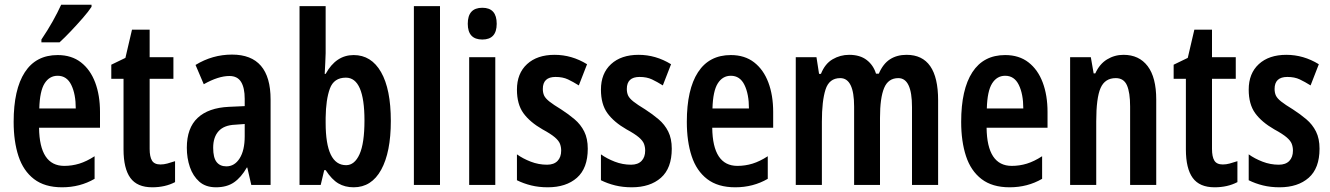

<svg xmlns="http://www.w3.org/2000/svg" viewBox="-20 -786 5654 816"><path d="M225 -552Q284 -552 324 -521Q364 -490 384.5 -435.5Q405 -381 405 -310V-243H146Q148 -81 253 -81Q286 -81 317 -90.5Q348 -100 382 -122V-26Q351 -8 316.5 1Q282 10 244 10Q170 10 124.5 -25Q79 -60 58.5 -122.5Q38 -185 38 -268Q38 -406 85.5 -479Q133 -552 225 -552ZM225 -464Q190 -464 169.5 -431.5Q149 -399 147 -325H302Q302 -386 283 -425Q264 -464 225 -464ZM369 -757Q356 -737 332 -709.5Q308 -682 281.5 -654Q255 -626 233 -606H156V-618Q183 -658 204 -695.5Q225 -733 240 -766H369Z M662 -87Q676 -87 691 -91Q706 -95 724 -101V-12Q682 10 627 10Q563 10 534 -30Q505 -70 505 -151V-451H453V-511L513 -540L541 -660H616V-543H717V-451H616V-153Q616 -120 626 -103.5Q636 -87 662 -87Z M966 -554Q1130 -554 1130 -363V0H1048L1031 -74H1029Q1005 -32 974.5 -11Q944 10 898 10Q854 10 827 -14Q800 -38 787 -76Q774 -114 774 -158Q774 -242 820 -285Q866 -328 953 -332L1020 -335V-366Q1020 -413 1004.5 -438Q989 -463 955 -463Q908 -463 846 -428L811 -510Q883 -554 966 -554ZM979 -256Q932 -254 909 -228.5Q886 -203 886 -158Q886 -116 900.5 -97.5Q915 -79 942 -79Q977 -79 998.5 -113Q1020 -147 1020 -207V-259Z M1364 -560Q1364 -545 1362.5 -521Q1361 -497 1360 -472H1364Q1408 -552 1483 -552Q1558 -552 1599.5 -479.5Q1641 -407 1641 -272Q1641 -139 1600 -64.5Q1559 10 1483 10Q1446 10 1418 -6.5Q1390 -23 1364 -63H1358L1343 0H1253V-760H1364ZM1450 -456Q1399 -456 1382 -409.5Q1365 -363 1364 -286V-264Q1364 -84 1451 -84Q1487 -84 1508 -130.5Q1529 -177 1529 -274Q1529 -456 1450 -456Z M1850 0H1739V-760H1850Z M2030 -753Q2091 -753 2091 -685Q2091 -618 2030 -618Q1968 -618 1968 -685Q1968 -753 2030 -753ZM2085 -543V0H1974V-543Z M2478 -154Q2478 -71 2432 -30.5Q2386 10 2308 10Q2270 10 2237.5 2Q2205 -6 2177 -20V-130Q2202 -112 2235.5 -99Q2269 -86 2305 -86Q2334 -86 2349.5 -102Q2365 -118 2365 -146Q2365 -161 2360 -174.5Q2355 -188 2338 -202.5Q2321 -217 2286 -236Q2232 -267 2204.5 -305Q2177 -343 2177 -405Q2177 -474 2220 -513.5Q2263 -553 2337 -553Q2410 -553 2475 -513L2440 -423Q2416 -438 2394 -448.5Q2372 -459 2341 -459Q2287 -459 2287 -408Q2287 -392 2292.5 -380Q2298 -368 2315 -354.5Q2332 -341 2365 -321Q2396 -301 2422 -279Q2448 -257 2463 -227Q2478 -197 2478 -154Z M2835 -154Q2835 -71 2789 -30.5Q2743 10 2665 10Q2627 10 2594.5 2Q2562 -6 2534 -20V-130Q2559 -112 2592.5 -99Q2626 -86 2662 -86Q2691 -86 2706.5 -102Q2722 -118 2722 -146Q2722 -161 2717 -174.5Q2712 -188 2695 -202.5Q2678 -217 2643 -236Q2589 -267 2561.5 -305Q2534 -343 2534 -405Q2534 -474 2577 -513.5Q2620 -553 2694 -553Q2767 -553 2832 -513L2797 -423Q2773 -438 2751 -448.5Q2729 -459 2698 -459Q2644 -459 2644 -408Q2644 -392 2649.5 -380Q2655 -368 2672 -354.5Q2689 -341 2722 -321Q2753 -301 2779 -279Q2805 -257 2820 -227Q2835 -197 2835 -154Z M3086 -552Q3145 -552 3185 -521Q3225 -490 3245.5 -435.5Q3266 -381 3266 -310V-243H3007Q3009 -81 3114 -81Q3147 -81 3178 -90.5Q3209 -100 3243 -122V-26Q3212 -8 3177.5 1Q3143 10 3105 10Q3031 10 2985.5 -25Q2940 -60 2919.5 -122.5Q2899 -185 2899 -268Q2899 -406 2946.5 -479Q2994 -552 3086 -552ZM3086 -464Q3051 -464 3030.5 -431.5Q3010 -399 3008 -325H3163Q3163 -386 3144 -425Q3125 -464 3086 -464Z M3833 -553Q3967 -553 3967 -360V0H3856V-331Q3856 -454 3798 -454Q3755 -454 3737.5 -412Q3720 -370 3720 -285V0H3610V-333Q3610 -454 3551 -454Q3504 -454 3488.5 -405.5Q3473 -357 3473 -269V0H3362V-543H3450L3461 -472H3469Q3486 -515 3518.5 -534Q3551 -553 3589 -553Q3635 -553 3663.5 -531Q3692 -509 3703 -473H3715Q3733 -515 3762.5 -534Q3792 -553 3833 -553Z M4252 -552Q4311 -552 4351 -521Q4391 -490 4411.5 -435.5Q4432 -381 4432 -310V-243H4173Q4175 -81 4280 -81Q4313 -81 4344 -90.5Q4375 -100 4409 -122V-26Q4378 -8 4343.5 1Q4309 10 4271 10Q4197 10 4151.5 -25Q4106 -60 4085.5 -122.5Q4065 -185 4065 -268Q4065 -406 4112.5 -479Q4160 -552 4252 -552ZM4252 -464Q4217 -464 4196.5 -431.5Q4176 -399 4174 -325H4329Q4329 -386 4310 -425Q4291 -464 4252 -464Z M4755 -553Q4821 -553 4857.5 -505Q4894 -457 4894 -363V0H4783V-333Q4783 -393 4769.5 -423.5Q4756 -454 4722 -454Q4676 -454 4657.5 -412Q4639 -370 4639 -270V0H4528V-543H4616L4628 -474H4635Q4653 -514 4685 -533.5Q4717 -553 4755 -553Z M5177 -87Q5191 -87 5206 -91Q5221 -95 5239 -101V-12Q5197 10 5142 10Q5078 10 5049 -30Q5020 -70 5020 -151V-451H4968V-511L5028 -540L5056 -660H5131V-543H5232V-451H5131V-153Q5131 -120 5141 -103.5Q5151 -87 5177 -87Z M5588 -154Q5588 -71 5542 -30.5Q5496 10 5418 10Q5380 10 5347.5 2Q5315 -6 5287 -20V-130Q5312 -112 5345.5 -99Q5379 -86 5415 -86Q5444 -86 5459.5 -102Q5475 -118 5475 -146Q5475 -161 5470 -174.5Q5465 -188 5448 -202.5Q5431 -217 5396 -236Q5342 -267 5314.5 -305Q5287 -343 5287 -405Q5287 -474 5330 -513.5Q5373 -553 5447 -553Q5520 -553 5585 -513L5550 -423Q5526 -438 5504 -448.5Q5482 -459 5451 -459Q5397 -459 5397 -408Q5397 -392 5402.5 -380Q5408 -368 5425 -354.5Q5442 -341 5475 -321Q5506 -301 5532 -279Q5558 -257 5573 -227Q5588 -197 5588 -154Z"/></svg>

Font: Noto Sans Kannada ExtraCondensed SemiBold
Style: Regular
Weight: 600
Width: 2
Designer: Jelle Bosma - Monotype Design Team
Foundry: Monotype Imaging Inc.
Version: Version 2.005; ttfautohint (v1.8.4.7-5d5b)